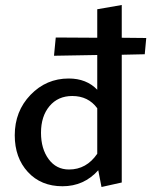

<svg xmlns="http://www.w3.org/2000/svg" viewBox="-20 -739 605 768"><path d="M565 -587 559 -522 467 -520V-9L386 9L373 -58Q316 6 230 6Q144 6 91.5 -51Q39 -108 39 -198Q39 -294 102 -359.5Q165 -425 255 -425Q326 -425 369 -380V-519L196 -516L203 -589L369 -588V-702L467 -719V-588ZM256 -61Q326 -61 369 -124V-306Q333 -355 269 -355Q212 -355 178 -314.5Q144 -274 144 -208Q144 -144 174.5 -102.5Q205 -61 256 -61Z"/></svg>

Font: EauTestText Semibold
Style: Regular
Weight: 600
Designer: Christian Thalmann (Catharsis Fonts)
Version: Version 0.001;PS 000.001;hotconv 1.0.88;makeotf.lib2.5.64775